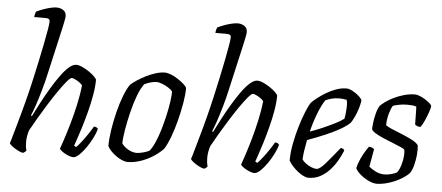

<svg xmlns="http://www.w3.org/2000/svg" viewBox="-52 -920 2393 1040"><g transform="rotate(5 1144.5 -400.0)"><path d="M104 0Q97 0 85.5 -5Q74 -10 61.5 -17.5Q49 -25 39.5 -33Q30 -41 28 -46Q34 -63 41.5 -91Q49 -119 59 -152.5Q69 -186 78 -220.5Q87 -255 95 -285Q108 -335 120.5 -390Q133 -445 144.5 -498.5Q156 -552 165 -598Q174 -644 179.5 -676.5Q185 -709 185 -721Q185 -731 179 -734.5Q173 -738 163 -738H100Q100 -744 102.5 -754Q105 -764 107 -768Q128 -778 148 -785Q168 -792 186 -796Q204 -800 217 -800Q237 -800 253 -789.5Q269 -779 269 -757Q269 -750 266 -734Q263 -718 257 -691L201 -445Q190 -394 176 -345.5Q162 -297 149.5 -260.5Q137 -224 129 -206L134 -202Q151 -236 172 -276Q193 -316 216.5 -355.5Q240 -395 263.5 -428Q287 -461 309 -480.5Q331 -500 349 -500Q364 -500 382.5 -491.5Q401 -483 419 -471Q437 -459 449 -447Q461 -435 463 -429Q463 -392 455 -345.5Q447 -299 434.5 -251.5Q422 -204 409.5 -163.5Q397 -123 387.5 -96Q378 -69 376 -63L387 -56Q397 -65 413.5 -86Q430 -107 446.5 -131.5Q463 -156 474 -175Q482 -175 488 -172Q494 -169 496 -164Q491 -143 477 -115Q463 -87 445 -61Q427 -35 408.5 -17.5Q390 0 376 0Q365 0 348 -7Q331 -14 317.5 -23.5Q304 -33 301 -40Q305 -51 317.5 -88Q330 -125 345 -177Q360 -229 372.5 -285.5Q385 -342 390 -392Q382 -402 370.5 -409.5Q359 -417 348 -422Q337 -427 332 -427Q324 -427 305 -404.5Q286 -382 261.5 -346.5Q237 -311 211.5 -270Q186 -229 163 -190Q140 -151 125 -123Q120 -106 117.5 -91Q115 -76 115 -61Q115 -51 116 -39Q117 -27 121 -14Q119 -11 115.5 -7.5Q112 -4 104 0Z M673 0Q658 0 641.5 -7Q625 -14 609 -25.5Q593 -37 580 -50.5Q567 -64 561 -77Q561 -116 568.5 -165Q576 -214 588.5 -264Q601 -314 617 -355Q633 -396 649 -418Q661 -429 682 -443Q703 -457 728.5 -470Q754 -483 781 -491.5Q808 -500 832 -500Q846 -500 865 -492.5Q884 -485 903 -472.5Q922 -460 936 -447.5Q950 -435 953 -426Q953 -392 945 -345Q937 -298 924.5 -249Q912 -200 896 -157Q880 -114 863 -88Q839 -63 807 -43Q775 -23 740 -11.5Q705 0 673 0ZM715 -53Q723 -53 736.5 -55.5Q750 -58 764 -62.5Q778 -67 786 -72Q800 -89 814 -120.5Q828 -152 839.5 -191Q851 -230 860 -269.5Q869 -309 874 -343.5Q879 -378 879 -400Q872 -411 856 -421Q840 -431 822.5 -438Q805 -445 791 -445Q778 -445 760.5 -440.5Q743 -436 725 -427Q706 -402 690 -358.5Q674 -315 662 -265Q650 -215 642.5 -170Q635 -125 635 -97Q645 -84 658.5 -74Q672 -64 687.5 -58.5Q703 -53 715 -53Z M1089 0Q1082 0 1070.5 -5Q1059 -10 1046.5 -17.5Q1034 -25 1024.5 -33Q1015 -41 1013 -46Q1019 -63 1026.5 -91Q1034 -119 1044 -152.5Q1054 -186 1063 -220.5Q1072 -255 1080 -285Q1093 -335 1105.5 -390Q1118 -445 1129.5 -498.5Q1141 -552 1150 -598Q1159 -644 1164.5 -676.5Q1170 -709 1170 -721Q1170 -731 1164 -734.5Q1158 -738 1148 -738H1085Q1085 -744 1087.5 -754Q1090 -764 1092 -768Q1113 -778 1133 -785Q1153 -792 1171 -796Q1189 -800 1202 -800Q1222 -800 1238 -789.5Q1254 -779 1254 -757Q1254 -750 1251 -734Q1248 -718 1242 -691L1186 -445Q1175 -394 1161 -345.5Q1147 -297 1134.5 -260.5Q1122 -224 1114 -206L1119 -202Q1136 -236 1157 -276Q1178 -316 1201.5 -355.5Q1225 -395 1248.5 -428Q1272 -461 1294 -480.5Q1316 -500 1334 -500Q1349 -500 1367.5 -491.5Q1386 -483 1404 -471Q1422 -459 1434 -447Q1446 -435 1448 -429Q1448 -392 1440 -345.5Q1432 -299 1419.5 -251.5Q1407 -204 1394.5 -163.5Q1382 -123 1372.5 -96Q1363 -69 1361 -63L1372 -56Q1382 -65 1398.5 -86Q1415 -107 1431.5 -131.5Q1448 -156 1459 -175Q1467 -175 1473 -172Q1479 -169 1481 -164Q1476 -143 1462 -115Q1448 -87 1430 -61Q1412 -35 1393.5 -17.5Q1375 0 1361 0Q1350 0 1333 -7Q1316 -14 1302.5 -23.5Q1289 -33 1286 -40Q1290 -51 1302.5 -88Q1315 -125 1330 -177Q1345 -229 1357.5 -285.5Q1370 -342 1375 -392Q1367 -402 1355.5 -409.5Q1344 -417 1333 -422Q1322 -427 1317 -427Q1309 -427 1290 -404.5Q1271 -382 1246.5 -346.5Q1222 -311 1196.5 -270Q1171 -229 1148 -190Q1125 -151 1110 -123Q1105 -106 1102.5 -91Q1100 -76 1100 -61Q1100 -51 1101 -39Q1102 -27 1106 -14Q1104 -11 1100.5 -7.5Q1097 -4 1089 0Z M1654 0Q1644 0 1629 -7Q1614 -14 1598.5 -26Q1583 -38 1569 -53Q1555 -68 1546 -84Q1546 -129 1555.5 -178Q1565 -227 1578.5 -272Q1592 -317 1606.5 -352.5Q1621 -388 1632 -405Q1641 -415 1661 -431Q1681 -447 1707 -463Q1733 -479 1762 -489.5Q1791 -500 1820 -500Q1834 -500 1854 -489Q1874 -478 1889 -464Q1904 -450 1905 -441Q1902 -420 1894.5 -396Q1887 -372 1877 -351Q1867 -330 1858 -317Q1840 -299 1804 -278.5Q1768 -258 1722.5 -239Q1677 -220 1630 -203Q1624 -172 1620 -145Q1616 -118 1615 -97Q1621 -87 1634.5 -76.5Q1648 -66 1664.5 -59Q1681 -52 1695 -52Q1704 -52 1715 -60.5Q1726 -69 1740.5 -85Q1755 -101 1773.5 -124Q1792 -147 1816 -176Q1824 -176 1829 -172.5Q1834 -169 1836 -164Q1826 -139 1810 -110.5Q1794 -82 1771.5 -57Q1749 -32 1720 -16Q1691 0 1654 0ZM1641 -250Q1673 -261 1707.5 -276Q1742 -291 1773 -306.5Q1804 -322 1822 -336Q1824 -345 1825.5 -356Q1827 -367 1827 -374Q1829 -392 1829 -409.5Q1829 -427 1825 -439Q1814 -441 1803.5 -442Q1793 -443 1785 -443Q1762 -443 1743.5 -438Q1725 -433 1710 -426Q1691 -398 1672.5 -350.5Q1654 -303 1641 -250Z M2027 0Q2010 0 1990.5 -8Q1971 -16 1953.5 -28Q1936 -40 1924 -53Q1912 -66 1909 -75Q1915 -101 1926.5 -126Q1938 -151 1950 -170Q1962 -189 1967 -196Q1974 -196 1979.5 -194.5Q1985 -193 1989.5 -190.5Q1994 -188 1996 -185Q1993 -169 1988.5 -142Q1984 -115 1979 -89Q1994 -76 2016.5 -65Q2039 -54 2063 -54Q2082 -54 2100 -59Q2118 -64 2130 -70Q2138 -78 2144.5 -94Q2151 -110 2155.5 -129.5Q2160 -149 2161 -167Q2162 -185 2160 -195Q2158 -201 2139.5 -209Q2121 -217 2095 -227.5Q2069 -238 2042.5 -249Q2016 -260 1997.5 -271.5Q1979 -283 1976 -293Q1976 -305 1979 -329.5Q1982 -354 1989 -380.5Q1996 -407 2007 -423Q2015 -431 2032.5 -444Q2050 -457 2075 -469.5Q2100 -482 2130.5 -491Q2161 -500 2193 -500Q2202 -500 2217.5 -494Q2233 -488 2248 -478.5Q2263 -469 2273.5 -459.5Q2284 -450 2284 -444Q2284 -436 2276 -412.5Q2268 -389 2257 -364.5Q2246 -340 2236 -327Q2230 -327 2223.5 -328.5Q2217 -330 2212.5 -333Q2208 -336 2206 -338Q2206 -351 2205.5 -369Q2205 -387 2205 -405Q2205 -423 2204 -435Q2194 -439 2180.5 -440Q2167 -441 2154 -441Q2128 -441 2106 -436Q2084 -431 2077 -428Q2067 -413 2058.5 -382.5Q2050 -352 2050 -321Q2060 -312 2084.5 -302Q2109 -292 2138.5 -280Q2168 -268 2193.5 -255Q2219 -242 2230 -227Q2233 -204 2230 -174Q2227 -144 2220 -117.5Q2213 -91 2202 -75Q2189 -60 2168 -46.5Q2147 -33 2122.5 -22.5Q2098 -12 2073 -6Q2048 0 2027 0Z"/></g></svg>

Font: Texturina 12pt ExtraLight
Style: Italic
Weight: 250
Italic angle: -11°
Designer: Guillermo Torres Carreño
Foundry: Omnibus-Type
Version: Version 1.002